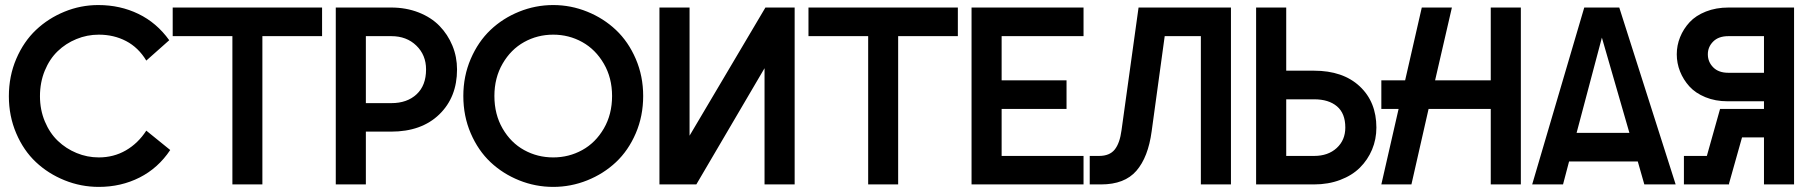

<svg xmlns="http://www.w3.org/2000/svg" viewBox="-20 -730 7171 760"><path d="M371.1 9.8Q300.3 9.8 235.6 -16.4Q170.9 -42.5 122.1 -88.4Q73.2 -134.3 44.2 -202.4Q15.1 -270.5 15.1 -349.1Q15.1 -428.7 44.4 -497.1Q73.7 -565.4 122.6 -611.6Q171.4 -657.7 235.4 -683.8Q299.3 -710 369.1 -710Q455.6 -710 527.8 -675Q600.1 -640.1 649.9 -570.8L559.1 -490.2Q527.8 -542 479.2 -567.4Q430.7 -592.8 371.1 -592.8Q324.7 -592.8 282.5 -575.4Q240.2 -558.1 208.3 -527.3Q176.3 -496.6 157.2 -450.2Q138.2 -403.8 138.2 -349.1Q138.2 -295.4 157.5 -249.3Q176.8 -203.1 209 -172.4Q241.2 -141.6 283.2 -124.3Q325.2 -106.9 371.1 -106.9Q430.2 -106.9 478.3 -134.8Q526.4 -162.6 559.1 -212.9L653.8 -136.2Q606 -64.5 532.5 -27.3Q459 9.8 371.1 9.8Z M899.9 0V-586.9H663.6V-700.2H1254.9V-586.9H1018.6V0Z M1309.1 0V-700.2H1528.3Q1587.4 -700.2 1637.2 -680.7Q1687 -661.1 1719.7 -627.4Q1752.4 -593.8 1770.8 -549.3Q1789.1 -504.9 1789.1 -455.1Q1789.1 -345.2 1718.8 -277.1Q1648.4 -209 1528.3 -209H1428.2V0ZM1428.2 -321.8H1529.3Q1591.3 -321.8 1628.9 -356.7Q1666.5 -391.6 1666.5 -455.1Q1666.5 -512.2 1627.9 -549.6Q1589.4 -586.9 1529.3 -586.9H1428.2Z M2169.9 9.8Q2099.6 9.8 2035.2 -16.1Q1970.7 -42 1921.6 -88.1Q1872.6 -134.3 1843.3 -202.4Q1814 -270.5 1814 -350.1Q1814 -428.7 1843.3 -496.8Q1872.6 -564.9 1921.4 -611.3Q1970.2 -657.7 2034.9 -683.8Q2099.6 -710 2169.9 -710Q2239.7 -710 2304.4 -683.8Q2369.1 -657.7 2418.2 -611.3Q2467.3 -564.9 2496.6 -496.8Q2525.9 -428.7 2525.9 -350.1Q2525.9 -270.5 2496.6 -202.4Q2467.3 -134.3 2418.2 -88.1Q2369.1 -42 2304.4 -16.1Q2239.7 9.8 2169.9 9.8ZM1937 -350.1Q1937 -277.3 1969.5 -221.2Q2002 -165 2054.7 -136Q2107.4 -106.9 2169.9 -106.9Q2231.9 -106.9 2284.7 -136Q2337.4 -165 2370.1 -221.2Q2402.8 -277.3 2402.8 -350.1Q2402.8 -421.9 2370.1 -478Q2337.4 -534.2 2284.7 -563.5Q2231.9 -592.8 2169.9 -592.8Q2107.4 -592.8 2054.7 -563.5Q2002 -534.2 1969.5 -478Q1937 -421.9 1937 -350.1Z M2590.3 0V-700.2H2709.5V-192.9L3009.8 -700.2H3125.5V0H3006.3V-460L2736.3 0Z M3416.5 0V-586.9H3180.2V-700.2H3771.5V-586.9H3535.2V0Z M3825.7 0V-700.2H4269V-586.9H3944.8V-412.1H4201.7V-298.8H3944.8V-112.8H4269V0Z M4852.5 -700.2V0H4733.4V-586.9H4590.3L4538.6 -210Q4524.9 -107.9 4478.3 -54Q4431.6 0 4338.4 0H4293.5V-112.8H4330.6Q4372.1 -112.8 4392.3 -137.9Q4412.6 -163.1 4419.4 -214.8L4486.8 -700.2Z M4952.1 -700.2H5071.3V-450.2H5181.2Q5295.9 -450.2 5362.1 -388.4Q5428.2 -326.7 5428.2 -225.1Q5428.2 -178.7 5411.1 -137.9Q5394 -97.2 5363 -66.4Q5332 -35.6 5284.9 -17.8Q5237.8 0 5181.2 0H4952.1ZM5071.3 -112.8H5182.1Q5236.8 -112.8 5271 -144Q5305.2 -175.3 5305.2 -225.1Q5305.2 -281.2 5272.2 -309.1Q5239.3 -336.9 5182.1 -336.9H5071.3Z M5880.9 0V-298.8H5634.8L5566.9 0H5447.8L5516.1 -298.8H5447.8V-412.1H5542L5607.9 -700.2H5727.1L5660.6 -412.1H5880.9V-700.2H6000V0Z M6044.9 0 6251 -700.2H6389.6L6612.8 0H6488.8L6462.9 -90.8H6190.9L6167 0ZM6220.7 -204.1H6429.7L6320.8 -581.1Z M7081.5 0H6962.4V-186H6875.5L6824.2 -3.9V0H6645.5V-112.8H6736.3L6788.6 -298.8H6962.4V-329.1H6818.4Q6770 -329.1 6730.7 -345.2Q6691.4 -361.3 6667.2 -387.9Q6643.1 -414.6 6630.1 -447.3Q6617.2 -480 6617.2 -515.1Q6617.2 -550.3 6630.4 -583Q6643.6 -615.7 6668 -642.1Q6692.4 -668.5 6732.4 -684.3Q6772.5 -700.2 6822.3 -700.2H7081.5ZM6740.2 -515.1Q6740.2 -484.9 6761.5 -463.4Q6782.7 -441.9 6821.3 -441.9H6962.4V-586.9H6821.3Q6782.7 -586.9 6761.5 -565.7Q6740.2 -544.4 6740.2 -515.1Z"/></svg>

Font: Cakra Normal
Style: Regular
Weight: 400
Designer: Lucia Kollert, Vojtech Kollert
Foundry: OoM Type
Version: Version 1.000;Glyphs 3.1.1 (3148)